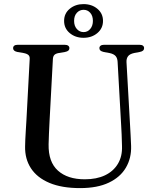

<svg xmlns="http://www.w3.org/2000/svg" viewBox="-20 -924 776 960"><path d="M586 -294.5 568 -615Q567 -633.5 558 -643.8Q549 -654 529 -658.5L499 -664Q486.5 -667 481.8 -671.5Q477 -676 477 -683.5Q477 -691 483 -695.5Q489 -700 499.5 -700H678Q689 -700 694.8 -695.5Q700.5 -691 700.5 -683.5Q700.5 -676 695.5 -671.2Q690.5 -666.5 678 -664L651 -659Q628 -654 619.8 -642.2Q611.5 -630.5 612.5 -613L630.5 -294.5Q632 -269.5 633.2 -245.2Q634.5 -221 635.5 -194.5Q637.5 -133.5 609.5 -85.8Q581.5 -38 524.2 -10.8Q467 16.5 380.5 16.5Q289 16.5 227.2 -9.5Q165.5 -35.5 134.8 -82.5Q104 -129.5 105.5 -192.5Q105.5 -206 106.5 -226.5Q107.5 -247 109 -271.5Q110.5 -296 112 -320.5L128.5 -629Q129.5 -642.5 121.8 -649.2Q114 -656 97 -659L67.5 -664Q45.5 -668.5 45.5 -683Q45.5 -691 51.2 -695.5Q57 -700 68 -700H304Q315 -700 321 -695.5Q327 -691 327 -683Q327 -676 322 -671.2Q317 -666.5 304.5 -664L274.5 -659Q259.5 -656.5 252.5 -650Q245.5 -643.5 244.5 -629.5L228 -322.5Q226 -286 224.8 -256.2Q223.5 -226.5 223 -202Q221.5 -114 269.8 -70.8Q318 -27.5 404 -27.5Q463 -27.5 505 -47.5Q547 -67.5 569.5 -105Q592 -142.5 590 -194Q589.5 -228 588.2 -251.5Q587 -275 586 -294.5ZM397.5 -735Q357 -735 328.8 -758.5Q300.5 -782 300.5 -819.5Q300.5 -857 328.8 -880.2Q357 -903.5 397.5 -903.5Q439 -903.5 467 -880Q495 -856.5 495 -819.5Q495 -782.5 467 -758.8Q439 -735 397.5 -735ZM398 -875Q378 -875 364.2 -860Q350.5 -845 350.5 -819.5Q350.5 -794.5 364.2 -779Q378 -763.5 398 -763.5Q418 -763.5 431.2 -779.2Q444.5 -795 444.5 -819.5Q444.5 -845 431.2 -860Q418 -875 398 -875Z"/></svg>

Font: Fraunces 28pt
Style: Regular
Weight: 400
Version: Version 1.000;[b76b70a41]